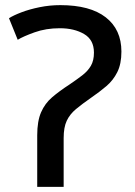

<svg xmlns="http://www.w3.org/2000/svg" viewBox="-20 -728 527 748"><path d="M125 0V-201Q125 -256 140 -290.5Q155 -325 183 -349Q211 -373 251 -399Q279 -418 300.5 -434.5Q322 -451 334 -471.5Q346 -492 346 -523Q346 -573 307.5 -595.5Q269 -618 213 -618Q159 -618 114.5 -602Q70 -586 49 -573L15 -657Q32 -668 63.5 -680Q95 -692 134.5 -700Q174 -708 215 -708Q331 -708 392 -660.5Q453 -613 453 -527Q453 -479 437 -447Q421 -415 394.5 -392.5Q368 -370 336 -348Q300 -323 276 -303Q252 -283 240 -257.5Q228 -232 228 -190V0Z"/></svg>

Font: Ubuntu Sans Medium
Style: Regular
Weight: 500
Designer: Dalton Maag Ltd
Foundry: Dalton Maag Ltd
Version: Version 1.006; ttfautohint (v1.8.4.7-5d5b)